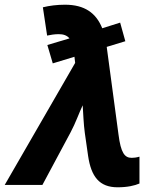

<svg xmlns="http://www.w3.org/2000/svg" viewBox="-65 -785 657 815"><path d="M434 10C476 10 506 3 527 -6V-120C513 -116 503 -115 494 -115C464 -115 448 -136 438 -214L388 -586L467 -610L445 -689L369 -665C343 -730 294 -765 211 -765C177 -765 145 -761 117 -754L135 -634C149 -637 167 -640 184 -640C204 -640 219 -635 230 -622L136 -594L159 -516L251 -544L254 -518L-45 0H115L235 -224C256 -263 271 -307 286 -338C288 -308 290 -256 295 -221L309 -123C322 -35 357 10 434 10Z"/></svg>

Font: Noto Sans
Style: Bold Italic
Weight: 700
Italic angle: -12°
Designer: Monotype Design Team
Foundry: Monotype Imaging Inc.
Version: Version 2.013